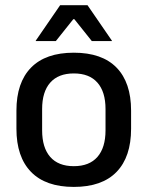

<svg xmlns="http://www.w3.org/2000/svg" viewBox="-20 -704 566 736"><path d="M263 12.5Q155 12.5 99 -45Q43 -102.5 43 -210.5V-280Q43 -387.5 99 -444.8Q155 -502 263 -502Q371 -502 426.8 -444.8Q482.5 -387.5 482.5 -280V-210.5Q482.5 -102.5 426.8 -45Q371 12.5 263 12.5ZM263 -67Q322.5 -67 353.5 -102.5Q384.5 -138 384.5 -204.5V-286Q384.5 -352 353.5 -387.2Q322.5 -422.5 263 -422.5Q203.5 -422.5 172.5 -387.2Q141.5 -352 141.5 -286V-204.5Q141.5 -138 172.5 -102.5Q203.5 -67 263 -67ZM210.5 -684H315.5L409 -548V-546.5H332L265 -630.5H261L194 -546.5H117V-548Z"/></svg>

Font: Anek Bangla Medium
Style: Regular
Weight: 500
Designer: Sulekha Rajkumar (Bangla), Yesha Goshar (Latin)
Foundry: Ek Type
Version: Version 1.003